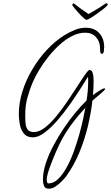

<svg xmlns="http://www.w3.org/2000/svg" viewBox="-20 -903 673 1163"><path d="M625 -883Q631 -883 632.5 -878Q634 -873 629 -869Q621 -860 603 -846Q585 -832 564.5 -817.5Q544 -803 527 -793Q510 -783 504 -783Q499 -783 486 -794.5Q473 -806 459 -821.5Q445 -837 433.5 -850.5Q422 -864 420 -869Q416 -871 418 -874Q418 -878 422.5 -881Q427 -884 432 -879Q454 -861 480 -843Q506 -825 516 -818Q525 -823 544.5 -834Q564 -845 584.5 -858Q605 -871 617 -880Q622 -883 625 -883ZM277 240Q253 240 246.5 223Q240 206 240 186Q240 140 257 87.5Q274 35 302.5 -19Q331 -73 365.5 -124.5Q400 -176 436 -219.5Q472 -263 504 -294Q509 -323 511.5 -352Q514 -381 514 -410Q514 -417 514 -424Q514 -431 513 -438Q496 -411 467.5 -366Q439 -321 403 -270Q367 -219 328 -174Q289 -129 250.5 -100Q212 -71 179 -71Q143 -71 124.5 -94Q106 -117 100 -150Q94 -183 94 -211Q94 -279 115.5 -348Q137 -417 175 -481.5Q213 -546 262.5 -599.5Q312 -653 369 -689Q398 -707 431.5 -721Q465 -735 499 -735Q552 -735 581.5 -702Q611 -669 611 -618Q611 -611 609 -594Q607 -577 598 -577Q588 -577 587 -590.5Q586 -604 586 -611Q586 -651 561.5 -678Q537 -705 496 -705Q456 -705 416 -684.5Q376 -664 339 -630Q302 -596 270.5 -556Q239 -516 215 -475.5Q191 -435 177 -402Q158 -356 145.5 -309.5Q133 -263 133 -213V-190Q133 -170 135.5 -150Q138 -130 149 -116.5Q160 -103 185 -103Q217 -103 252 -130Q287 -157 322 -200Q357 -243 389.5 -291Q422 -339 449.5 -382Q477 -425 496 -452Q515 -479 522 -479Q534 -479 539 -467.5Q544 -456 545.5 -441Q547 -426 547 -414Q547 -392 546 -370Q545 -348 543 -327Q548 -331 562.5 -341Q577 -351 591.5 -359.5Q606 -368 612 -368Q617 -368 617 -364Q617 -361 606.5 -351Q596 -341 582 -329Q568 -317 555.5 -307Q543 -297 540 -294Q531 -216 511.5 -135.5Q492 -55 460.5 21Q429 97 383 162Q373 176 355 194.5Q337 213 316.5 226.5Q296 240 277 240ZM274 208Q305 208 332.5 181Q360 154 384 110.5Q408 67 427 14.5Q446 -38 460.5 -90Q475 -142 484 -184.5Q493 -227 497 -250Q458 -208 430 -172Q402 -136 379.5 -100.5Q357 -65 337.5 -24Q318 17 297 70Q291 85 283 106.5Q275 128 269 149.5Q263 171 263 188Q263 192 265 200Q267 208 274 208Z"/></svg>

Font: Licorice
Style: Regular
Weight: 400
Designer: Robert E. Leuschke
Foundry: Robert E. Leuschke
Version: Version 1.010; ttfautohint (v1.8.3)